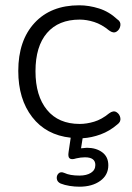

<svg xmlns="http://www.w3.org/2000/svg" viewBox="-20 -514 500 725"><path d="M280 191Q262 191 243 188Q224 185 209 179Q196 173 194.5 161Q193 149 201 141Q209 133 223 139Q244 149 280 149Q307 149 323.5 138.5Q340 128 340 109Q340 80 301 80Q285 80 268 84Q250 90 243 84Q236 79 239 60L247 6Q154 -4 101.5 -72Q49 -140 49 -246Q49 -361 110.5 -427.5Q172 -494 279 -494Q316 -494 354 -482Q392 -470 423 -441Q437 -432 434.5 -417Q432 -402 420 -394.5Q408 -387 392 -399Q364 -422 335.5 -431Q307 -440 281 -440Q201 -440 157.5 -389.5Q114 -339 114 -245Q114 -152 157.5 -99Q201 -46 281 -46Q307 -46 335.5 -54.5Q364 -63 392 -86Q408 -98 420 -90.5Q432 -83 434.5 -68.5Q437 -54 423 -44Q394 -19 360 -6.5Q326 6 292 8L286 46L308 44Q343 44 366 61Q389 78 389 110Q389 147 358.5 169Q328 191 280 191Z"/></svg>

Font: Chiron GoRound TC L
Style: Regular
Weight: 300
Designer: Ryoko NISHIZUKA 西塚涼子 (kana, bopomofo & ideographs); Paul D. Hunt (Latin, Greek & Cyrillic); Sandoll Communications 산돌커뮤니
Foundry: Adobe
Version: Version 1.000;hotconv 1.1.1;makeotfexe 2.6.0